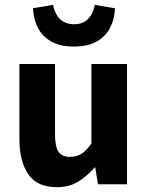

<svg xmlns="http://www.w3.org/2000/svg" viewBox="-20 -760 609 792"><path d="M214 12Q133 12 96.5 -41.5Q60 -95 60 -188V-496H207V-207Q207 -153 222 -133Q237 -113 268 -113Q296 -113 316 -125.5Q336 -138 357 -168V-496H504V0H384L373 -69H370Q338 -32 301.5 -10Q265 12 214 12ZM285 -568Q228 -568 191 -589Q154 -610 136 -646Q118 -682 116 -726L199 -740Q203 -718 213 -700Q223 -682 241 -671Q259 -660 285 -660Q312 -660 329.5 -671Q347 -682 357 -700Q367 -718 371 -740L454 -726Q453 -682 434.5 -646Q416 -610 379.5 -589Q343 -568 285 -568Z"/></svg>

Font: Mada
Style: Bold
Weight: 700
Designer: Khaled Hosny
Version: Version 1.5